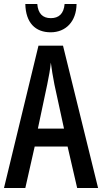

<svg xmlns="http://www.w3.org/2000/svg" viewBox="-20 -943 512 963"><path d="M364 -923H304C300 -874 275 -852 235 -852C194 -852 171 -875 167 -923H107C109 -829 157 -781 234 -781C310 -781 363 -835 364 -923ZM367 0H472L296 -714H173L0 0H107L154 -208H319ZM253 -519 301 -298H170L217 -520C225 -558 232 -597 235 -629C239 -597 245 -559 253 -519Z"/></svg>

Font: Noto Sans Hebrew ExtraCondensed Medium
Style: Regular
Weight: 500
Width: 2
Designer: Monotype Design Team
Foundry: Monotype Imaging Inc.
Version: Version 2.004